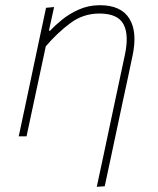

<svg xmlns="http://www.w3.org/2000/svg" viewBox="-20 -524 606 738"><path d="M352 194Q362.5 144.5 376.8 78.2Q391 12 406.5 -62Q419.5 -123.5 433.2 -187.5Q447 -251.5 460 -313Q476.5 -390.5 454.5 -431.2Q432.5 -472 362 -472Q300 -472 250.5 -435.2Q201 -398.5 156 -346L129.5 -222Q116.5 -160.5 105.2 -108.5Q94 -56.5 82 0H52Q64 -56.5 75.2 -108.8Q86.5 -161 99 -221L109.5 -271Q119 -315.5 131.2 -373.2Q143.5 -431 157 -494L188 -497L168 -406H173Q189.5 -424.5 217.5 -447.5Q245.5 -470.5 282.8 -487.2Q320 -504 364 -504Q445 -504 477 -452.8Q509 -401.5 489.5 -310Q478.5 -257.5 469.2 -214Q460 -170.5 453 -139L434.5 -52Q422 7.5 408.8 69Q395.5 130.5 382.5 192Z"/></svg>

Font: Commissioner Thin
Style: Italic
Weight: 100
Italic angle: -12°
Designer: Kostas Bartsokas
Foundry: Kostas Bartsokas
Version: Version 1.000; ttfautohint (v1.8.3)